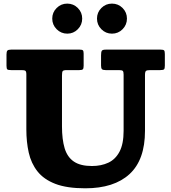

<svg xmlns="http://www.w3.org/2000/svg" viewBox="-20 -1025 950 1064"><path d="M600.5 -838.5Q635 -838.5 659.2 -863Q683.5 -887.5 683.5 -922Q683.5 -956.5 659.2 -980.8Q635 -1005 600.5 -1005Q566 -1005 541.8 -980.8Q517.5 -956.5 517.5 -922Q517.5 -887.5 541.8 -863Q566 -838.5 600.5 -838.5ZM353 -838.5Q387 -838.5 411.2 -863Q435.5 -887.5 435.5 -922Q435.5 -956.5 411.2 -980.8Q387 -1005 352.5 -1005Q318.5 -1005 294 -980.8Q269.5 -956.5 269.5 -922Q269.5 -887.5 294 -863Q318.5 -838.5 353 -838.5ZM639.5 -636.5Q655.5 -636.5 660.2 -632.2Q665 -628 665 -611.5V-300Q665 -227.5 642.5 -184.8Q620 -142 580.5 -123.5Q541 -105 489.5 -105Q425.5 -105 389.2 -129.8Q353 -154.5 338.2 -203.5Q323.5 -252.5 323.5 -324.5V-606.5Q323.5 -625.5 327.5 -631Q331.5 -636.5 350.5 -636.5H419Q434.5 -636.5 439 -641Q443.5 -645.5 443.5 -660.5V-727.5Q443.5 -741.5 439.5 -745.8Q435.5 -750 422 -750H41Q25.5 -750 20.8 -744.5Q16 -739 16 -722.5V-661Q16 -644 20.8 -640.2Q25.5 -636.5 42.5 -636.5H99.5Q115 -636.5 120.5 -632.8Q126 -629 126 -612.5V-307.5Q126 -239 139.2 -179.5Q152.5 -120 187.5 -75.5Q222.5 -31 286.5 -6.2Q350.5 18.5 452.5 18.5Q612 18.5 697.8 -60.2Q783.5 -139 783.5 -300V-609Q783.5 -627.5 789 -632Q794.5 -636.5 812.5 -636.5H867Q884.5 -636.5 889 -640.8Q893.5 -645 893.5 -661.5V-725Q893.5 -741 889.5 -745.5Q885.5 -750 870 -750H566Q548 -750 544 -743.2Q540 -736.5 540 -718V-661.5Q540 -646.5 545.2 -641.5Q550.5 -636.5 566 -636.5Z"/></svg>

Font: Besley ExtraBold
Style: Regular
Weight: 800
Designer: Owen Earl
Foundry: indestructible type*
Version: Version 2.001